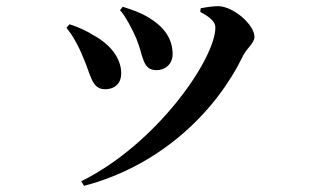

<svg xmlns="http://www.w3.org/2000/svg" viewBox="-20 -550 1040 624"><path d="M370 -517C387 -499 411 -453 423 -425C447 -366 442 -322 489 -322C515 -322 541 -340 541 -374C541 -427 510 -465 463 -493C435 -510 410 -518 379 -528ZM253 54C508 -13 685 -193 770 -369C781 -392 807 -410 807 -430C807 -469 740 -529 689 -530C671 -530 647 -526 632 -523L631 -511C660 -496 680 -480 680 -461C680 -358 488 -81 244 39ZM196 -460C215 -436 233 -406 250 -364C275 -309 277 -260 321 -260C356 -260 374 -282 374 -311C374 -360 340 -405 283 -436C266 -447 236 -462 206 -471Z"/></svg>

Font: Noto Serif CJK HK
Style: Bold
Weight: 700
Designer: Ryoko NISHIZUKA 西塚涼子 (kana & ideographs); Frank Grießhammer (Latin, Greek & Cyrillic); Wenlong ZHANG 张文龙 (bopomofo); San
Foundry: Adobe
Version: Version 2.001;hotconv 1.1.0;makeotfexe 2.6.0